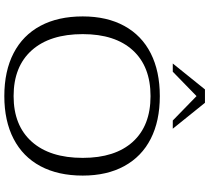

<svg xmlns="http://www.w3.org/2000/svg" viewBox="-60 -899 969 889"><g transform="rotate(90 424.5 -454.5)"><path d="M56 -353Q56 -465 100 -545.5Q144 -626 227 -668Q310 -710 425 -710Q540 -710 622.5 -668Q705 -626 749 -545.5Q793 -465 793 -353Q793 -239 749.5 -157.5Q706 -76 623 -33Q540 10 425 10Q309 10 226 -33Q143 -76 99.5 -157.5Q56 -239 56 -353ZM711 -353Q711 -503 636.5 -585Q562 -667 425 -667Q288 -667 213 -585Q138 -503 138 -353Q138 -201 213 -117Q288 -33 425 -33Q561 -33 636 -117Q711 -201 711 -353ZM394 -919H456L576 -770H538L425 -880L312 -770H274Z"/></g></svg>

Font: Fahkwang Light
Style: Regular
Weight: 300
Version: Version 1.000; ttfautohint (v1.6)